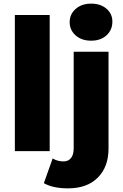

<svg xmlns="http://www.w3.org/2000/svg" viewBox="-20 -824 673 1047"><path d="M351.1 203.1Q268.6 203.1 219.2 174.8L267.1 40Q293.5 56.2 326.2 56.2Q352.1 56.2 366.9 38.3Q381.8 20.5 381.8 -15.1V-542H571.8V-14.2Q571.8 85.9 513.4 144.5Q455.1 203.1 351.1 203.1ZM61 0V-742.2H251V0ZM477.1 -804.2Q528.3 -804.2 560.5 -776.6Q592.8 -749 592.8 -706.1Q592.8 -660.6 560.8 -631.3Q528.8 -602.1 477.1 -602.1Q425.3 -602.1 392.6 -630.9Q359.9 -659.7 359.9 -703.1Q359.9 -746.6 392.6 -775.4Q425.3 -804.2 477.1 -804.2Z"/></svg>

Font: Montserrat ExtraBold
Style: Regular
Weight: 800
Designer: Julieta Ulanovsky
Foundry: Julieta Ulanovsky
Version: Version 9.000